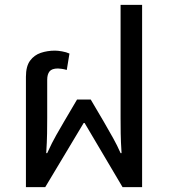

<svg xmlns="http://www.w3.org/2000/svg" viewBox="-20 -765 692 785"><path d="M86 0V-451Q86 -494 103 -517Q120 -540 147 -549Q174 -558 205 -558Q216 -558 233.5 -555Q251 -552 264 -546L253 -479Q243 -482 233 -483.5Q223 -485 217 -485Q192 -485 182.5 -473Q173 -461 173 -439V-284Q173 -253 172.5 -219.5Q172 -186 169 -139H173Q193 -183 210 -212.5Q227 -242 242 -268L295 -358H351L404 -268Q427 -228 443 -199.5Q459 -171 473 -139H477Q474 -186 473.5 -219.5Q473 -253 473 -284V-745H561V0H481L326 -262H322L165 0Z"/></svg>

Font: Go Noto Kurrent-Regular
Style: Regular
Weight: 400
Designer: Monotype Design Team
Foundry: Monotype Imaging Inc.
Version: Version 2.012; ttfautohint (v1.8.4.7-5d5b)